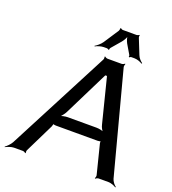

<svg xmlns="http://www.w3.org/2000/svg" viewBox="-158 -950 966 1078"><g transform="rotate(20 325.0 -410.5)"><path d="M629 -27 468 -636C467 -641 469 -651 471 -654L469 -657C466 -653 456 -649 451 -649H367C361 -649 353 -653 351 -656L347 -654C349 -651 349 -641 346 -636L29 -27C21 -12 3 5 -7 12L-6 15C5 9 28 0 44 0H97C102 0 112 4 113 8L116 5C115 2 115 -8 118 -13L202 -184C204 -189 208 -201 206 -205L203 -202C204 -199 217 -197 222 -197H472C477 -197 490 -199 493 -202L490 -205C488 -201 488 -189 490 -184L533 -13C534 -8 532 2 529 5L532 8C535 4 545 0 550 0H608C624 0 645 8 654 15L657 12C647 5 633 -12 629 -27ZM441 -264H270C254 -264 230 -259 219 -252L222 -249C231 -256 248 -276 255 -291L385 -553C386 -554 389 -559 388 -560L385 -558C385 -557 390 -557 392 -557C393 -557 398 -557 400 -558L397 -560C396 -559 397 -554 398 -553L464 -291C467 -276 478 -256 487 -249L490 -252C481 -259 457 -264 441 -264ZM325 -703H344C347 -703 353 -700 354 -698L358 -700C357 -702 359 -709 361 -711L409 -767C420 -780 431 -801 433 -813H429C427 -801 434 -780 441 -767L474 -711C476 -709 476 -702 475 -700L479 -698C480 -700 486 -703 489 -703H508C525 -703 546 -695 555 -688L558 -692C549 -698 533 -714 528 -729L492 -819C490 -823 490 -832 492 -834L490 -836C487 -834 479 -830 475 -830H392C388 -830 380 -834 380 -836L375 -834C377 -832 375 -823 373 -819L314 -729C304 -714 284 -698 273 -692L275 -689C285 -695 308 -703 325 -703Z"/></g></svg>

Font: Gamestation Storm Oblique 
Style: Italic
Weight: 400
Designer: Jonas Hecksher
Foundry: Jonas Hecksher, Playtypeª, e-types AS
Version: Version 1.003